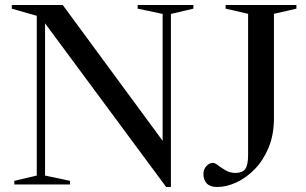

<svg xmlns="http://www.w3.org/2000/svg" viewBox="-20 -735 1220 765"><path d="M126.5 -35.5V-672L27 -700.5V-715H230L628 -174V-679.5L528.5 -700.5V-715H750.5V-700.5L661 -679.5V10H642L159.5 -642V-35.5L259 -14.5V0H37V-14.5ZM1071.5 -264Q1071.5 -198.5 1050.5 -147.5Q1029.5 -96.5 995.5 -61.5Q961.5 -26.5 922 -8.2Q882.5 10 845.5 10Q817.5 10 804 -4Q790.5 -18 790.5 -42Q790.5 -60 802.2 -73Q814 -86 828 -86Q836.5 -86 849.2 -76Q862 -66 879.5 -56Q897 -46 918.5 -46Q945 -46 956.8 -61.2Q968.5 -76.5 968.5 -116.5V-680L879 -700.5V-715H1161V-700.5L1071.5 -680Z"/></svg>

Font: Newsreader 72pt
Style: Regular
Weight: 400
Designer: Hugues Gentile
Foundry: Production Type
Version: Version 1.003; ttfautohint (v1.8.3)